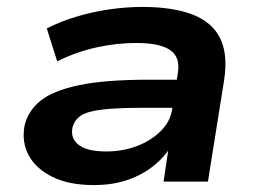

<svg xmlns="http://www.w3.org/2000/svg" viewBox="-20 -524 748 554"><path d="M251 10Q179 10 131.5 -13.5Q84 -37 63 -75.5Q42 -114 51 -162Q61 -204 96.5 -233Q132 -262 207 -278Q282 -294 408 -294H511L499 -213H395Q320 -213 276 -208Q232 -203 213 -190Q194 -177 189 -155Q183 -125 207 -106Q231 -87 287 -87Q334 -87 375 -102.5Q416 -118 444 -146Q472 -174 477 -210L493 -312Q501 -359 471 -379.5Q441 -400 373 -400Q316 -400 257.5 -387Q199 -374 145 -347L115 -442Q154 -462 200.5 -476Q247 -490 296 -497Q345 -504 390 -504Q478 -504 534.5 -482.5Q591 -461 614.5 -415Q638 -369 627 -295L580 0H452L468 -108H477Q458 -74 425 -47Q392 -20 348.5 -5Q305 10 251 10Z"/></svg>

Font: Nunito Sans 10pt Expanded
Style: Bold Italic
Weight: 700
Width: 7
Italic angle: -9°
Designer: Vernon Adams
Foundry: Vernon Adams
Version: Version 3.101;gftools[0.9.27]